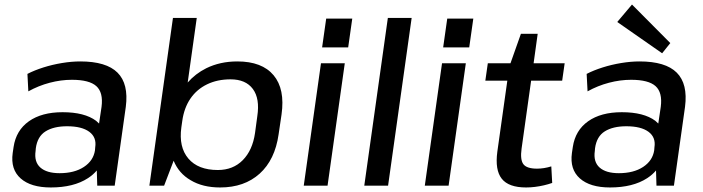

<svg xmlns="http://www.w3.org/2000/svg" viewBox="-20 -819 3103 847"><path d="M204 8Q116 8 71 -32Q26 -72 36 -144L40 -171Q51 -244 107.5 -284Q164 -324 256 -324Q353 -324 404 -286Q411 -280 417 -274L428 -348Q436 -411 405 -439Q374 -467 297 -467Q249 -467 199.5 -454Q150 -441 105 -416L101 -493Q132 -509 171.5 -521.5Q211 -534 253.5 -541Q296 -548 334 -548Q449 -548 498.5 -498.5Q548 -449 535 -348L486 0H409L407 -67Q391 -48 368 -33Q305 8 204 8ZM243 -55Q308 -55 350 -82.5Q392 -110 399 -156L400 -169Q407 -213 374 -237.5Q341 -262 276 -262Q217 -262 181 -239.5Q145 -217 138 -165L137 -153Q130 -105 158 -80Q186 -55 243 -55Z M951 8Q874 8 821 -24Q769 -54 746 -110L704 0H639L743 -740H848L808 -455Q842 -494 890 -518Q951 -548 1027 -548Q1136 -548 1187 -487Q1238 -426 1222 -314L1209 -226Q1193 -114 1125.5 -53Q1058 8 951 8ZM941 -69Q1008 -69 1051 -112.5Q1094 -156 1105 -232L1115 -306Q1127 -384 1095.5 -426.5Q1064 -469 997 -469Q939 -469 893.5 -447Q848 -425 820 -384Q792 -343 784 -285L780 -257Q768 -170 811 -119.5Q854 -69 941 -69Z M1501 -540 1425 0H1320L1396 -540ZM1534 -737 1516 -610H1401L1419 -737Z M1796 -740 1692 0H1587L1691 -740Z M2035 -540 1959 0H1854L1930 -540ZM2068 -737 2050 -610H1935L1953 -737Z M2301 8Q2224 8 2193.5 -30.5Q2163 -69 2174 -150L2218 -463H2121L2132 -540H2232L2278 -670H2352L2334 -540H2471L2460 -463H2323L2281 -164Q2274 -114 2289 -94.5Q2304 -75 2349 -75Q2364 -75 2380 -77.5Q2396 -80 2412 -85L2416 -12Q2399 -6 2379.5 -1.5Q2360 3 2340 5.5Q2320 8 2301 8Z M2671 8Q2583 8 2538 -32Q2493 -72 2503 -144L2507 -171Q2518 -244 2574.5 -284Q2631 -324 2723 -324Q2820 -324 2871 -286Q2878 -280 2884 -274L2895 -348Q2903 -411 2872 -439Q2841 -467 2764 -467Q2716 -467 2666.5 -454Q2617 -441 2572 -416L2568 -493Q2599 -509 2638.5 -521.5Q2678 -534 2720.5 -541Q2763 -548 2801 -548Q2916 -548 2965.5 -498.5Q3015 -449 3002 -348L2953 0H2876L2874 -67Q2858 -48 2835 -33Q2772 8 2671 8ZM2710 -55Q2775 -55 2817 -82.5Q2859 -110 2866 -156L2867 -169Q2874 -213 2841 -237.5Q2808 -262 2743 -262Q2684 -262 2648 -239.5Q2612 -217 2605 -165L2604 -153Q2597 -105 2625 -80Q2653 -55 2710 -55ZM2937 -629 2901 -584 2703 -722 2768 -799Z"/></svg>

Font: Pathway Extreme 8pt Thin 12pt Medium
Style: Italic
Weight: 500
Italic angle: -8°
Version: Version 1.001;gftools[0.9.26]